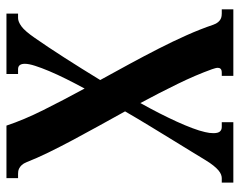

<svg xmlns="http://www.w3.org/2000/svg" viewBox="-95 -464 757 607"><g transform="rotate(-90 283.5 -160.5)"><path d="M169.4 109.4Q166 123.5 166 135.7Q166 149.9 171.1 156Q176.3 162.1 185.5 162.1H200.7V198.7H9.8V162.1H23.9Q28.8 162.1 34.9 159.9Q41 157.7 48.1 151.9Q55.2 146 63.5 135.7Q71.8 125.5 81.5 109.4Q91.3 92.8 107.7 66.4Q124 40 144.3 6.8Q164.6 -26.4 188 -64.7Q211.4 -103 234.9 -143.6Q211.4 -186 188.2 -228Q165 -270 143.8 -309.8Q122.6 -349.6 104.7 -386.2Q86.9 -422.9 74.2 -455.1Q70.3 -464.8 65.2 -470.2Q60.1 -475.6 54.7 -478.3Q49.3 -481 44.7 -481.4Q40 -481.9 37.1 -481.9H23.9V-518.6H189.9Q208 -463.9 239.3 -401.4Q270.5 -338.9 307.1 -271.5Q323.2 -301.3 337.4 -329.8Q351.6 -358.4 362.1 -383.3Q372.6 -408.2 378.9 -428Q385.3 -447.8 385.3 -460.4Q385.3 -481.9 368.2 -481.9H353V-518.6H543.9V-481.9H529.8Q518.6 -481.9 503.7 -471.2Q488.8 -460.4 467.3 -429.2Q439.9 -390.1 405.3 -336.2Q370.6 -282.2 334 -222.2Q359.4 -176.3 384.5 -129.9Q409.7 -83.5 432.9 -38.1Q456.1 7.3 475.6 51Q495.1 94.7 508.8 135.3Q512.2 145 517.1 150.6Q522 156.2 527.1 158.7Q532.2 161.1 536.9 161.6Q541.5 162.1 544.4 162.1H557.6V198.7H347.2V162.1H356.4Q365.7 162.1 369.1 158.7Q372.6 155.3 372.6 149.9Q372.6 146 371.3 141.4Q370.1 136.7 368.2 131.3Q349.6 79.6 321.5 22.2Q293.5 -35.2 261.2 -95.2Q244.1 -64.5 229.2 -35.4Q214.4 -6.3 202.4 20Q190.4 46.4 181.9 69.1Q173.3 91.8 169.4 109.4Z"/></g></svg>

Font: Arian AMU Serif
Style: Bold
Weight: 700
Designer: Ruben Hakobyan (Tarumian)
Foundry: Ruben Hakobyan (Tarumian)
Version: Version 1.002